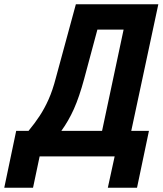

<svg xmlns="http://www.w3.org/2000/svg" viewBox="-107 -734 763 901"><path d="M-87 147 -31 -120H27Q56 -155 79 -190Q102 -225 121 -267.5Q140 -310 155 -368L249 -714H636L509 -120H592L536 147H399L431 0H79L48 147ZM181 -120H372L473 -595H350L288 -364Q265 -279 240 -223Q215 -167 181 -120Z"/></svg>

Font: Noto Sans Condensed
Style: Bold Italic
Weight: 700
Width: 3
Italic angle: -12°
Designer: Monotype Design Team
Foundry: Monotype Imaging Inc.
Version: Version 2.013; ttfautohint (v1.8.4.7-5d5b)